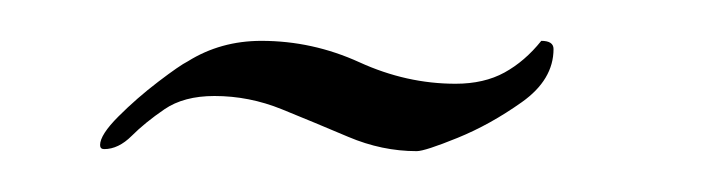

<svg xmlns="http://www.w3.org/2000/svg" viewBox="-20 -511 344 94"><path d="M184 -437Q167 -437 150.5 -444Q134 -451 118 -457.5Q102 -464 85 -464Q70 -464 60.5 -457.5Q51 -451 44.5 -444.5Q38 -438 31 -438Q29 -438 29 -440Q29 -445 38 -454Q47 -463 57.5 -471Q68 -479 72 -481Q88 -491 108 -491Q133 -491 156 -480.5Q179 -470 203 -470Q217 -470 227 -475.5Q237 -481 245 -491Q251 -491 251 -487Q251 -472 235.5 -461Q220 -450 204 -443.5Q188 -437 184 -437Z"/></svg>

Font: Bilbo
Style: Regular
Weight: 400
Designer: Robert E. Leuschke
Foundry: Robert E. Leuschke
Version: Version 1.100